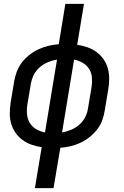

<svg xmlns="http://www.w3.org/2000/svg" viewBox="-20 -755 640 990"><path d="M160 215 195 4Q168 0 142.5 -9Q117 -18 96 -33.5Q75 -49 60 -70.5Q45 -92 37.5 -117.5Q30 -143 30.5 -171Q31 -199 35 -227L53 -335Q57 -360 66.5 -385.5Q76 -411 93 -433Q110 -455 132.5 -472.5Q155 -490 180 -501.5Q205 -513 231 -519Q257 -525 283 -527L317 -735H413L378 -524Q406 -520 431.5 -511Q457 -502 478 -486.5Q499 -471 514 -449.5Q529 -428 536 -402.5Q543 -377 543 -349Q543 -321 538 -293L520 -185Q516 -160 507 -134.5Q498 -109 480.5 -87Q463 -65 441 -47.5Q419 -30 394 -18.5Q369 -7 343 -1Q317 5 291 7L256 215ZM212 -72 274 -448Q250 -444 226.5 -434Q203 -424 184 -407.5Q165 -391 154 -368.5Q143 -346 139 -322L121 -215Q117 -190 119.5 -165Q122 -140 134 -120.5Q146 -101 166.5 -89Q187 -77 212 -72ZM300 -72Q323 -76 347 -86Q371 -96 389.5 -112.5Q408 -129 419.5 -151.5Q431 -174 434 -198L452 -305Q456 -330 454 -355Q452 -380 439.5 -399.5Q427 -419 406.5 -431Q386 -443 362 -448Z"/></svg>

Font: Iosevka HT Medium Extended
Style: Italic
Weight: 500
Width: 7
Italic angle: -9°
Monospace: yes
Designer: Belleve Invis
Foundry: Belleve Invis
Version: Version 32.3.0; ttfautohint (v1.8.4)